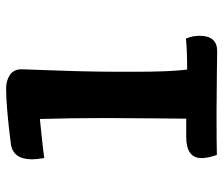

<svg xmlns="http://www.w3.org/2000/svg" viewBox="-70 -642 715 614"><g transform="rotate(-90 287.0 -335.5)"><path d="M371 -94Q435 -94 470 -98Q479 -78 479 -54Q479 2 430 2Q421 2 355 1Q289 0 232 0Q138 0 98 1Q88 -27 88 -48Q88 -97 156 -97H214Q214 -113 215 -200.5Q216 -288 216 -354Q216 -469 213 -565Q105 -554 88 -551Q84 -577 84 -590Q84 -652 135 -658Q253 -673 311 -673Q335 -673 353.5 -661Q372 -649 372 -623Q372 -615 370 -568Q368 -521 366 -449.5Q364 -378 364 -311V-259Q364 -149 371 -94Z"/></g></svg>

Font: Overlock
Style: Black
Weight: 900
Designer: Dario Muhafara
Foundry: Dario Manuel Muhafara
Version: Version 1.001